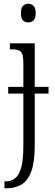

<svg xmlns="http://www.w3.org/2000/svg" viewBox="-20 -768 293 1028"><path d="M132 -648Q115 -648 103.5 -658.5Q92 -669 92 -698Q92 -726 103.5 -737Q115 -748 132 -748Q148 -748 159.5 -737Q171 -726 171 -698Q171 -669 159.5 -658.5Q148 -648 132 -648ZM4 240V203H10Q40 203 61.5 186Q83 169 94 127.5Q105 86 105 13V-267H24V-303H105V-432Q105 -480 90.5 -492Q76 -504 42 -504H33V-536H166V-303H240V-267H166V11Q166 101 147 151Q128 201 94 220.5Q60 240 17 240Z"/></svg>

Font: Noto Serif Condensed Light
Style: Regular
Weight: 300
Width: 3
Designer: Monotype Design Team
Foundry: Monotype Imaging Inc.
Version: Version 2.013